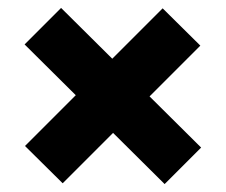

<svg xmlns="http://www.w3.org/2000/svg" viewBox="-20 -581 570 484"><path d="M487 -209 395 -117 265 -246 138 -119 43 -213 171 -341 42 -469 134 -561 263 -433 390 -560 485 -466 357 -338Z"/></svg>

Font: Hind Mysuru
Style: Bold
Weight: 700
Designer: Manushi Parikh, Hitesh Malaviya
Foundry: Indian Type Foundry
Version: Version 0.703;PS 1.0;hotconv 1.0.86;makeotf.lib2.5.63406